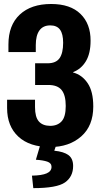

<svg xmlns="http://www.w3.org/2000/svg" viewBox="-20 -740 507 977"><path d="M234.9 -99.6Q196.8 -100.1 177.5 -122.3Q158.2 -144.5 158.2 -194.8V-232.4H16.1V-190.4Q16.1 -97.7 73.5 -44.7Q130.9 8.3 235.4 8.3Q331.5 8.3 393.1 -45.7Q454.6 -99.6 454.6 -198.2Q454.6 -274.9 425.8 -317.1Q397 -359.4 352.1 -371.1V-373Q393.6 -389.2 417.2 -428.7Q440.9 -468.3 440.9 -532.7Q441.4 -618.7 389.6 -669.2Q337.9 -719.7 240.2 -719.7Q138.2 -719.7 80.6 -665.8Q22.9 -611.8 22.9 -513.7V-475.1H162.1V-510.7Q162.1 -559.6 180.7 -585.2Q199.2 -610.8 235.8 -610.8Q269.5 -610.8 285.4 -589.1Q301.3 -567.4 301.3 -522.5Q301.3 -469.7 283 -443.8Q264.6 -418 222.7 -418H158.7V-307.6H226.1Q272.9 -307.6 293.7 -281.7Q314.5 -255.9 314.5 -200.7Q314.5 -145.5 293.5 -122.6Q272.5 -99.6 234.9 -99.6ZM189.9 -19.5 162.6 72.8Q199.2 75.2 220.7 82.5Q242.2 89.8 242.2 108.9Q242.2 131.3 217.5 142.1Q192.9 152.8 142.6 153.8L149.4 217.3Q269.5 217.3 310.8 188.2Q352.1 159.2 352.1 104.5Q352.1 66.9 328.4 49.3Q304.7 31.7 256.3 26.9L272 -19.5Z"/></svg>

Font: Roboto Flex Super Cond Bold
Style: Regular
Weight: 700
Width: 3
Designer: Berlow after Robertson
Foundry: Google
Version: Version 3.000